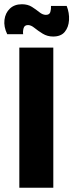

<svg xmlns="http://www.w3.org/2000/svg" viewBox="-30 -884 345 904"><path d="M61 0V-660H221V0ZM220 -712Q193 -712 171 -725.5Q149 -739 132.5 -752.5Q116 -766 102 -766Q85 -766 81 -751Q77 -736 79 -723H4Q-13 -758 -9 -790.5Q-5 -823 16.5 -843.5Q38 -864 73 -864Q101 -864 120.5 -851.5Q140 -839 155.5 -826.5Q171 -814 186 -814Q203 -814 207 -827.5Q211 -841 210 -856H284Q297 -823 295 -789.5Q293 -756 275 -734Q257 -712 220 -712Z"/></svg>

Font: Bricolage Grotesque SemiCondensed ExtraBold
Style: Regular
Weight: 800
Width: 4
Designer: Mathieu Triay
Foundry: Atelier Triay
Version: Version 1.001;gftools[0.9.33.dev8+g029e19f]